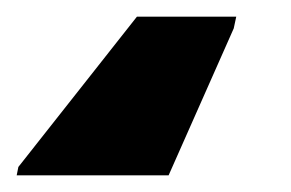

<svg xmlns="http://www.w3.org/2000/svg" viewBox="-117 -50 349 230"><path d="M-97 160H85L163 -16L166 -30H47L-95 150Z"/></svg>

Font: Noto Sans ExtraCondensed Black
Style: Italic
Weight: 900
Width: 2
Italic angle: -12°
Designer: Monotype Design Team
Foundry: Monotype Imaging Inc.
Version: Version 2.013